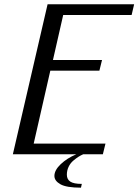

<svg xmlns="http://www.w3.org/2000/svg" viewBox="-20 -720 646 896"><path d="M368.2 0Q356.9 4.9 346.4 11.5Q335.9 18.1 322.3 29.5Q308.6 41 300.3 58.1Q292 75.2 292 95.2Q292 116.7 307.9 127.4Q323.7 138.2 361.8 138.2L357.9 155.8Q290 155.8 262 139.9Q233.9 124 233.9 101.1Q233.9 74.2 263.4 46.1Q293 18.1 335.9 0H40L202.1 -700.2H606L594.2 -649.9H274.9L227.1 -439.9H456.1L443.8 -390.1H214.8L137.2 -49.8H472.2L460 0Z"/></svg>

Font: Pfennig
Style: Italic
Weight: 500
Italic angle: -13°
Version: Version 20120410 ; ttfautohint (v0.8)